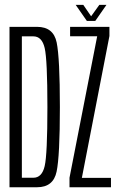

<svg xmlns="http://www.w3.org/2000/svg" viewBox="-20 -788 513 808"><path d="M20 0H136Q204.5 0 218.2 -65.8Q232 -131.5 232 -337.5Q232 -543.5 218.5 -609.2Q205 -675 136 -675H20ZM72 -40V-635H120.5Q156.5 -635 168 -586Q179.5 -537 179.5 -337.5Q179.5 -138 168 -89Q156.5 -40 120.5 -40ZM272.5 0H447V-39.5H324.5L440.5 -636.5V-675H275V-635.5H389L272.5 -40ZM345.5 -700H381L428 -767.5H398L363.5 -719.5L330.5 -767.5H298.5Z"/></svg>

Font: Anybody ExtraCondensed Light
Style: Regular
Weight: 300
Width: 2
Version: Version 1.113;gftools[0.9.25]